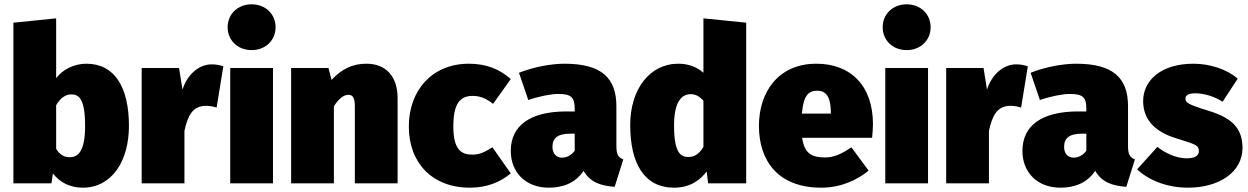

<svg xmlns="http://www.w3.org/2000/svg" viewBox="-20 -849 5778 889"><path d="M380 -554C324 -554 269 -527 240 -487V-764L42 -744V0H218L225 -46C256 -5 304 20 363 20C498 20 577 -103 577 -266C577 -445 511 -554 380 -554ZM303 -121C277 -121 256 -133 240 -160V-362C261 -398 286 -412 310 -412C346 -412 374 -391 374 -266C374 -154 345 -121 303 -121Z M960 -551C901 -551 847 -504 825 -434L809 -534H636V0H834V-243C849 -311 870 -359 934 -359C951 -359 966 -356 983 -351L1014 -542C995 -548 981 -551 960 -551Z M1145 -829C1080 -829 1034 -783 1034 -723C1034 -663 1080 -617 1145 -617C1210 -617 1256 -663 1256 -723C1256 -783 1210 -829 1145 -829ZM1244 -534H1046V0H1244Z M1677 -554C1613 -554 1564 -531 1515 -479L1501 -534H1328V0H1526V-357C1549 -393 1572 -410 1593 -410C1611 -410 1623 -400 1623 -358V0H1821V-394C1821 -496 1766 -554 1677 -554Z M2151 -554C1982 -554 1873 -432 1873 -263C1873 -96 1980 20 2156 20C2236 20 2296 -6 2345 -46L2260 -167C2223 -144 2200 -133 2167 -133C2116 -133 2079 -156 2079 -263C2079 -371 2111 -405 2169 -405C2201 -405 2231 -394 2263 -368L2345 -483C2294 -528 2233 -554 2151 -554Z M2834 -173V-357C2834 -489 2764 -554 2594 -554C2533 -554 2450 -539 2383 -512L2426 -386C2479 -404 2533 -414 2564 -414C2623 -414 2641 -400 2641 -346V-333H2603C2435 -333 2345 -268 2345 -150C2345 -51 2414 20 2521 20C2582 20 2643 1 2682 -58C2712 -7 2757 11 2826 16L2866 -111C2842 -120 2834 -135 2834 -173ZM2582 -119C2555 -119 2538 -139 2538 -169C2538 -211 2564 -230 2620 -230H2641V-151C2628 -133 2607 -119 2582 -119Z M3237 -764V-512C3207 -539 3167 -554 3121 -554C2988 -554 2898 -436 2898 -270C2898 -94 2962 20 3101 20C3178 20 3224 -18 3252 -55L3259 0H3435V-744ZM3168 -122C3132 -122 3101 -140 3101 -268C3101 -376 3135 -413 3178 -413C3202 -413 3219 -402 3237 -383V-169C3218 -136 3194 -122 3168 -122Z M4022 -274C4022 -453 3918 -554 3760 -554C3583 -554 3494 -422 3494 -266C3494 -101 3586 20 3782 20C3875 20 3949 -16 4002 -59L3922 -167C3876 -135 3839 -120 3801 -120C3743 -120 3705 -134 3694 -211H4018C4020 -230 4022 -257 4022 -274ZM3827 -323H3693C3700 -405 3722 -429 3764 -429C3815 -429 3826 -384 3827 -330Z M4178 -829C4113 -829 4067 -783 4067 -723C4067 -663 4113 -617 4178 -617C4243 -617 4289 -663 4289 -723C4289 -783 4243 -829 4178 -829ZM4277 -534H4079V0H4277Z M4685 -551C4626 -551 4572 -504 4550 -434L4534 -534H4361V0H4559V-243C4574 -311 4595 -359 4659 -359C4676 -359 4691 -356 4708 -351L4739 -542C4720 -548 4706 -551 4685 -551Z M5203 -173V-357C5203 -489 5133 -554 4963 -554C4902 -554 4819 -539 4752 -512L4795 -386C4848 -404 4902 -414 4933 -414C4992 -414 5010 -400 5010 -346V-333H4972C4804 -333 4714 -268 4714 -150C4714 -51 4783 20 4890 20C4951 20 5012 1 5051 -58C5081 -7 5126 11 5195 16L5235 -111C5211 -120 5203 -135 5203 -173ZM4951 -119C4924 -119 4907 -139 4907 -169C4907 -211 4933 -230 4989 -230H5010V-151C4997 -133 4976 -119 4951 -119Z M5506 -554C5356 -554 5273 -477 5273 -381C5273 -295 5328 -238 5428 -208C5520 -180 5531 -175 5531 -149C5531 -127 5510 -116 5475 -116C5426 -116 5377 -139 5339 -169L5245 -65C5300 -13 5386 20 5480 20C5628 20 5733 -54 5733 -164C5733 -261 5677 -305 5576 -336C5475 -367 5469 -375 5469 -393C5469 -407 5481 -417 5514 -417C5557 -417 5603 -402 5641 -378L5711 -485C5662 -527 5585 -554 5506 -554Z"/></svg>

Font: Fira Sans Heavy
Style: Regular
Weight: 900
Designer: bBox Type GmbH & Carrois Corporate GbR & Edenspiekermann AG
Foundry: bBox Type GmbH & Carrois Corporate GbR & Edenspiekermann AG
Version: Version 4.300;PS 004.300;hotconv 1.0.88;makeotf.lib2.5.64775